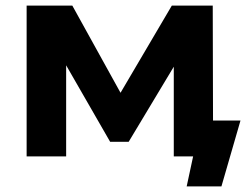

<svg xmlns="http://www.w3.org/2000/svg" viewBox="-20 -558 898 685"><path d="M646 107 669 0H600V-320L439 -52H373L216 -325V0H75V-538H238L410 -227L593 -538H739L740 -128H838L770 107Z"/></svg>

Font: Montserrat
Style: Bold
Weight: 700
Designer: Julieta Ulanovsky
Foundry: Julieta Ulanovsky
Version: Version 9.000; ttfautohint (v1.8.4.7-5d5b)